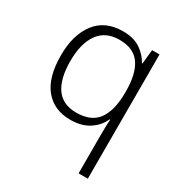

<svg xmlns="http://www.w3.org/2000/svg" viewBox="-182 -667 962 1028"><g transform="rotate(30 299.5 -153.0)"><path d="M454 4Q454 -17 454.5 -46.5Q455 -76 457 -97H453Q433 -51 387 -20.5Q341 10 271 10Q170 10 113 -59.5Q56 -129 56 -265Q56 -391 113.5 -466.5Q171 -542 281 -542Q348 -542 390 -513Q432 -484 453 -444H456L465 -532H511V236H454ZM280 -39Q371 -39 412 -95Q453 -151 454 -257V-271Q454 -380 414.5 -436.5Q375 -493 287 -493Q201 -493 158 -432Q115 -371 115 -264Q115 -154 155.5 -96.5Q196 -39 280 -39Z"/></g></svg>

Font: Noto Sans Sinhala Light
Style: Regular
Weight: 300
Designer: Jelle Bosma - Monotype Design Team
Foundry: Monotype Imaging Inc.
Version: Version 2.006; ttfautohint (v1.8.4.7-5d5b)